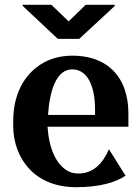

<svg xmlns="http://www.w3.org/2000/svg" viewBox="-20 -770 580 800"><path d="M35 -246C35 -211 41 -177 53 -146C88 -54 170 10 297 10C395 10 462 -10 503 -38L434 -148C407 -86 366 -47 307 -47C288 -47 272 -51 257 -61C214 -88 184 -151 178 -242H515V-298C515 -334 510 -366 500 -396C472 -480 400 -538 282 -538C244 -538 210 -531 180 -518C92 -479 35 -390 35 -265ZM74 -746 221 -608H310L458 -745V-750H337L266 -681L194 -750H74ZM180 -291C187 -393 215 -481 281 -481C342 -481 376 -417 376 -312V-291Z"/></svg>

Font: Aerodynamic
Style: Regular
Weight: 500
Designer: Google
Version: Version 2.000980; 2014